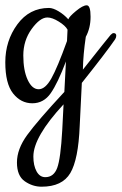

<svg xmlns="http://www.w3.org/2000/svg" viewBox="-20 -385 459 725"><path d="M165 -355Q180 -355 201 -342.5Q222 -330 238 -312Q241 -322 267 -343.5Q293 -365 307.5 -365Q322 -365 322 -322Q322 -279 304 -246Q294 -179 293 -122Q391 -246 397.5 -253Q404 -260 409 -260Q419 -260 419 -250Q419 -244 415 -237Q383 -190 289 -72Q283 47 281 90Q276 217 245.5 268.5Q215 320 137 320Q103 320 73.5 299.5Q44 279 44 228.5Q44 178 82.5 125Q121 72 223 -38L229 -153Q198 -71 171.5 -33Q145 5 102 5Q59 5 29.5 -32Q0 -69 0 -150Q0 -231 45.5 -293Q91 -355 165 -355ZM159 -319Q131 -319 99.5 -275.5Q68 -232 68 -175.5Q68 -119 84.5 -83.5Q101 -48 126 -48Q151 -48 174 -89Q197 -130 233 -230Q235 -264 235 -273Q227 -288 202 -303.5Q177 -319 159 -319ZM220 9Q106 132 106 206Q106 240 118 262Q130 284 151 284Q183 284 196 249Q209 214 215 107Z"/></svg>

Font: Cookie
Style: Regular
Weight: 400
Designer: Ania Kruk
Foundry: Ania Kruk
Version: Version 1.004